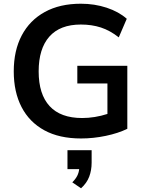

<svg xmlns="http://www.w3.org/2000/svg" viewBox="-20 -735 776 1033"><path d="M416 10Q299 10 218.5 -34Q138 -78 96 -159Q54 -240 54 -351Q54 -463 97 -544.5Q140 -626 221 -670.5Q302 -715 415 -715Q489 -715 554 -693.5Q619 -672 662 -634L619 -534Q572 -571 523 -587Q474 -603 415 -603Q303 -603 245.5 -538Q188 -473 188 -351Q188 -228 247 -164Q306 -100 422 -100Q455 -100 489.5 -105.5Q524 -111 558 -122V-286H396V-381H665V-42Q616 -18 549 -4Q482 10 416 10ZM416 278 369 246Q387 228 395.5 211Q404 194 406 175H343V73H473V140Q473 181 460 215.5Q447 250 416 278Z"/></svg>

Font: Nunito Sans
Style: Bold
Weight: 700
Designer: Vernon Adams
Foundry: Vernon Adams
Version: Version 3.101; ttfautohint (v1.8.4.7-5d5b);gftools[0.9.27]